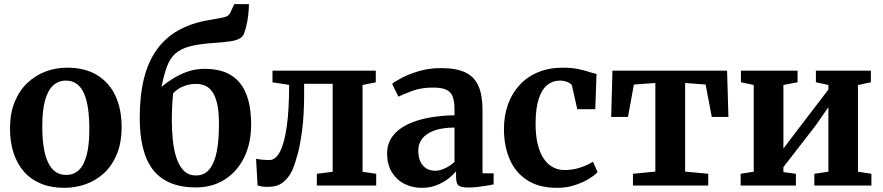

<svg xmlns="http://www.w3.org/2000/svg" viewBox="-20 -891 4240 922"><path d="M28 -274Q28 -347 50.5 -401.8Q73 -456.5 111.8 -493Q150.5 -529.5 199.5 -547.8Q248.5 -566 302.5 -566Q387 -566 445.2 -531Q503.5 -496 533.8 -432Q564 -368 564 -281Q564 -206.5 541.5 -151.5Q519 -96.5 480.5 -60.5Q442 -24.5 392.5 -6.8Q343 11 289 11Q226 11 177.5 -8.8Q129 -28.5 95.8 -66Q62.5 -103.5 45.2 -156.2Q28 -209 28 -274ZM298 -51Q334.5 -51 359 -74.5Q383.5 -98 396.2 -146.5Q409 -195 409 -270Q409 -324.5 403 -367.8Q397 -411 383.8 -441.5Q370.5 -472 349 -488Q327.5 -504 296.5 -504Q260.5 -504 235 -480.5Q209.5 -457 196.2 -408.8Q183 -360.5 183 -285Q183 -230 189.5 -186.8Q196 -143.5 209.8 -113.2Q223.5 -83 245.2 -67Q267 -51 298 -51Z M921.5 9Q848.5 9 796.8 -13.2Q745 -35.5 713 -78Q681 -120.5 666 -182.5Q651 -244.5 651 -324Q651 -432 671.2 -513.5Q691.5 -595 732.8 -652.5Q774 -710 836.5 -745.2Q899 -780.5 983 -794.5Q1027.5 -802 1052.8 -807.2Q1078 -812.5 1085.5 -829.5L1105 -871H1175.5Q1175 -844.5 1172 -818.5Q1169 -792.5 1163.5 -769.5Q1158 -746.5 1151 -727.5Q1144 -712 1126.5 -703.8Q1109 -695.5 1080.5 -691.8Q1052 -688 1011.5 -685Q938 -680.5 893 -668.8Q848 -657 822.2 -634Q796.5 -611 782 -572.2Q767.5 -533.5 755.5 -473.5Q779 -494 811 -514Q843 -534 881.2 -547.2Q919.5 -560.5 962.5 -560.5Q1020 -560.5 1062 -543.8Q1104 -527 1131.5 -493.2Q1159 -459.5 1172.5 -409.5Q1186 -359.5 1186 -293Q1186 -203 1152.5 -135Q1119 -67 1059.5 -29Q1000 9 921.5 9ZM921 -48.5Q962 -48.5 986.2 -78.8Q1010.5 -109 1021 -164Q1031.5 -219 1031.5 -292.5Q1031.5 -350 1023.8 -387.8Q1016 -425.5 1001.5 -447.5Q987 -469.5 967 -478.8Q947 -488 921.5 -488Q895 -488 873.8 -481.2Q852.5 -474.5 836.8 -464.2Q821 -454 811.5 -443Q809.5 -426.5 808 -404.2Q806.5 -382 805.8 -359Q805 -336 805 -316.5Q805 -267.5 809.8 -220Q814.5 -172.5 827 -133.8Q839.5 -95 862.2 -71.8Q885 -48.5 921 -48.5Z M1265.5 6.5Q1250.5 6.5 1238 4.5Q1225.5 2.5 1217 -0.5L1209.5 -128.5Q1220 -126 1238.8 -124.2Q1257.5 -122.5 1273.5 -122.5Q1304 -122.5 1325 -163.5Q1346 -204.5 1357.2 -284.8Q1368.5 -365 1368.5 -483.5L1288.5 -495.5V-551.5H1784.5V-495.5L1721 -483V-66L1786.5 -56.5V0H1501.5V-56.5L1577.5 -66V-488.5H1440.5V-440Q1440.5 -340 1431 -267Q1421.5 -194 1408 -145.5Q1394.5 -97 1382 -70Q1365.5 -36.5 1338.5 -15Q1311.5 6.5 1265.5 6.5Z M2005 11Q1960 11 1922.2 -8Q1884.5 -27 1861.8 -63.8Q1839 -100.5 1839 -154Q1839 -201.5 1864.5 -236Q1890 -270.5 1934.8 -292.5Q1979.5 -314.5 2038 -325.5Q2096.5 -336.5 2162.5 -337.5V-365.5Q2162.5 -403 2154.2 -426Q2146 -449 2123.8 -459.8Q2101.5 -470.5 2059.5 -470.5Q2002.5 -470.5 1959.8 -454.5Q1917 -438.5 1893 -427L1863 -488.5Q1875.5 -499 1909.2 -517Q1943 -535 1991.8 -549.5Q2040.5 -564 2097.5 -564Q2172.5 -564 2216 -542.5Q2259.5 -521 2278.2 -476.8Q2297 -432.5 2297 -364V-59L2350.5 -58.5V-5.5Q2339 -3 2317.8 0.5Q2296.5 4 2272.5 6.8Q2248.5 9.5 2228.5 9.5Q2194.5 9.5 2182.2 -0.2Q2170 -10 2170 -40.5V-68.5Q2158 -53 2134.8 -34.5Q2111.5 -16 2078.8 -2.5Q2046 11 2005 11ZM2070.5 -71Q2091.5 -71 2117.8 -83.2Q2144 -95.5 2162.5 -113.5V-278.5Q2101.5 -278 2063 -263.2Q2024.5 -248.5 2006.5 -223.8Q1988.5 -199 1988.5 -169Q1988.5 -137 1998.8 -115Q2009 -93 2027.5 -82Q2046 -71 2070.5 -71Z M2655.5 11Q2568 11 2511.5 -25.8Q2455 -62.5 2427.5 -126.2Q2400 -190 2400 -271Q2400 -336 2419.5 -390Q2439 -444 2475.8 -483.5Q2512.5 -523 2564.8 -544.5Q2617 -566 2682.5 -566Q2724 -566 2754.8 -559.8Q2785.5 -553.5 2807.5 -546.2Q2829.5 -539 2844.5 -536L2838.5 -366.5H2752L2727.5 -476.5Q2725.5 -485.5 2716 -491.5Q2706.5 -497.5 2693.8 -500.8Q2681 -504 2669 -504Q2634.5 -504 2608.5 -483.2Q2582.5 -462.5 2567.5 -418Q2552.5 -373.5 2552 -300.5Q2551.5 -244 2561.5 -201.5Q2571.5 -159 2589.8 -131Q2608 -103 2633.8 -88.8Q2659.5 -74.5 2690 -74.5Q2720 -74.5 2745.2 -80.5Q2770.5 -86.5 2791.2 -95.5Q2812 -104.5 2827.5 -114.5L2849.5 -64.5Q2836 -49.5 2807.5 -32Q2779 -14.5 2740 -1.8Q2701 11 2655.5 11Z M3019.5 0V-56.5L3127 -67V-492.5L3024 -485L2995.5 -329.5H2915L2921 -551.5H3471.5L3478 -329.5H3398L3368.5 -485L3270 -492.5V-67L3381 -56.5V0Z M3536.5 0V-56.5L3599.5 -66.5V-483L3538 -496V-551.5H3810V-496L3742 -483V-177.5L3800.5 -255L3958 -461V-483L3898 -496V-551.5H4162V-496L4100 -482.5V-66.5L4164.5 -56.5V0H3890.5V-56.5L3958 -66.5V-376.5L3898 -290L3742 -88.5V-64.5L3802 -56.5V0Z"/></svg>

Font: Merriweather 28pt
Style: Bold
Weight: 700
Version: Version 2.100